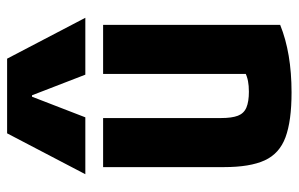

<svg xmlns="http://www.w3.org/2000/svg" viewBox="-170 -660 840 540"><g transform="rotate(-90 250.0 -390.0)"><path d="M260 10Q180 10 134 -7Q88 -24 69 -65.5Q50 -107 50 -180V-520H188V-188Q188 -158 194.5 -141Q201 -124 217.5 -117Q234 -110 262 -110Q279 -110 292 -112.5Q305 -115 321.5 -122.5Q338 -130 364 -144L312 -58V-520H450V-22Q371 10 260 10ZM30 -570 145 -790H355L470 -570H310L252 -720H248L190 -570Z"/></g></svg>

Font: M PLUS 1 Code
Style: Bold
Weight: 700
Designer: Coji Morishita
Foundry: UNDERFOREST DESIGN
Version: Version 1.002